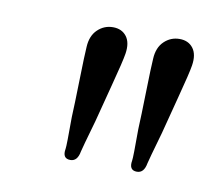

<svg xmlns="http://www.w3.org/2000/svg" viewBox="-41 -685 352 321"><g transform="rotate(10 135.0 -524.5)"><path d="M198 -426Q199 -431 199 -480Q200 -500 201 -543.5Q202 -587 203 -600Q204 -619 215 -629.5Q226 -640 241 -640Q256 -640 264 -629.5Q272 -619 269 -600Q267 -587 255.5 -543.5Q244 -500 239 -480Q225 -431 224 -426Q221 -409 209 -409Q195 -409 198 -426ZM85 -426Q86 -431 86 -480Q87 -500 88 -543.5Q89 -587 90 -600Q91 -619 102 -629.5Q113 -640 128 -640Q143 -640 151 -629.5Q159 -619 156 -600Q154 -587 142.5 -543.5Q131 -500 126 -480Q112 -431 111 -426Q108 -409 96 -409Q82 -409 85 -426Z"/></g></svg>

Font: Unna
Style: Italic
Weight: 400
Italic angle: -8.05°
Designer: Jorge de Buen Unna
Foundry: Omnibus-Type
Version: Version 2.008